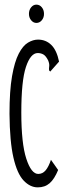

<svg xmlns="http://www.w3.org/2000/svg" viewBox="-20 -799 290 829"><path d="M143 10Q110 10 82 -19.5Q54 -49 38 -118.5Q22 -188 21 -308Q21 -407 32 -470Q43 -533 61 -567.5Q79 -602 101 -615Q123 -628 144 -628Q178 -628 201.5 -605Q225 -582 235 -533L204 -498L197 -490L192 -495Q191 -503 192.5 -513Q194 -523 188 -538Q178 -558 167 -564Q156 -570 143 -570Q112 -570 92 -510Q72 -450 72 -313Q72 -180 93.5 -114Q115 -48 145 -48Q164 -48 177 -63.5Q190 -79 200 -109L231 -65Q215 -26 194.5 -8Q174 10 143 10ZM137 -700Q124 -700 114.5 -711.5Q105 -723 105 -739Q105 -756 114.5 -767.5Q124 -779 137 -779Q151 -779 160.5 -767.5Q170 -756 170 -739Q170 -723 160.5 -711.5Q151 -700 137 -700Z"/></svg>

Font: Inconsolata UltraCondensed
Style: Regular
Weight: 400
Width: 1
Monospace: yes
Designer: Raph Levien, Cyreal, Brenton Simpson
Foundry: Raph Levien, Cyreal, Google
Version: Version 3.000; ttfautohint (v1.8.2.53-6de2)